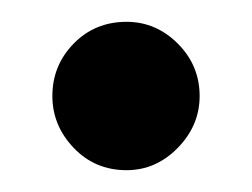

<svg xmlns="http://www.w3.org/2000/svg" viewBox="-20 -150 231 176"><path d="M96 6Q67 6 47.5 -14.5Q28 -35 28 -62Q28 -90 47.5 -110Q67 -130 96 -130Q123 -130 143 -110Q163 -90 163 -62Q163 -35 143 -14.5Q123 6 96 6Z"/></svg>

Font: Dosis ExtraLight
Style: Bold
Weight: 700
Version: Version 3.001; ttfautohint (v1.8.2)